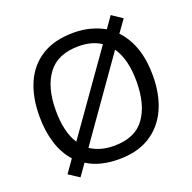

<svg xmlns="http://www.w3.org/2000/svg" viewBox="-135 -882 1051 1049"><g transform="rotate(-20 390.5 -357.5)"><path d="M720 -358Q720 -247 682.5 -164.5Q645 -82 572 -36Q499 10 391 10Q279 10 206 -37L158 31L97 -9L149 -83Q105 -132 83 -202Q61 -272 61 -359Q61 -469 97 -551Q133 -633 206.5 -679Q280 -725 392 -725Q444 -725 488.5 -713Q533 -701 570 -680L616 -746L677 -705L626 -634Q720 -535 720 -358ZM156 -358Q156 -297 167.5 -247Q179 -197 203 -160L522 -611Q470 -646 392 -646Q271 -646 213.5 -569.5Q156 -493 156 -358ZM625 -358Q625 -487 574 -560L254 -106Q280 -88 314.5 -78Q349 -68 391 -68Q513 -68 569 -145.5Q625 -223 625 -358Z"/></g></svg>

Font: Noto Sans Hatran
Style: Regular
Weight: 400
Designer: Monotype Design Team
Foundry: Monotype Imaging Inc.
Version: Version 2.001; ttfautohint (v1.8.4.7-5d5b)